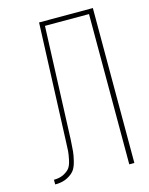

<svg xmlns="http://www.w3.org/2000/svg" viewBox="-108 -769 650 838"><g transform="rotate(-15 217.0 -349.5)"><path d="M371 -679H172L152 -169Q150 -136 148.5 -118.5Q147 -101 140.5 -75Q134 -49 123.5 -35.5Q113 -22 92.5 -11Q72 0 43 1H36V-20Q62 -20 80.5 -29.5Q99 -39 108 -51Q117 -63 122 -87Q127 -111 128 -125Q129 -139 130 -169L151 -700H394V0H371Z"/></g></svg>

Font: Bebas Neue Light
Style: Regular
Weight: 300
Designer: Ryoichi Tsunekawa
Foundry: Ryoichi Tsunekawa
Version: Version 1.003;PS 001.003;hotconv 1.0.70;makeotf.lib2.5.58329